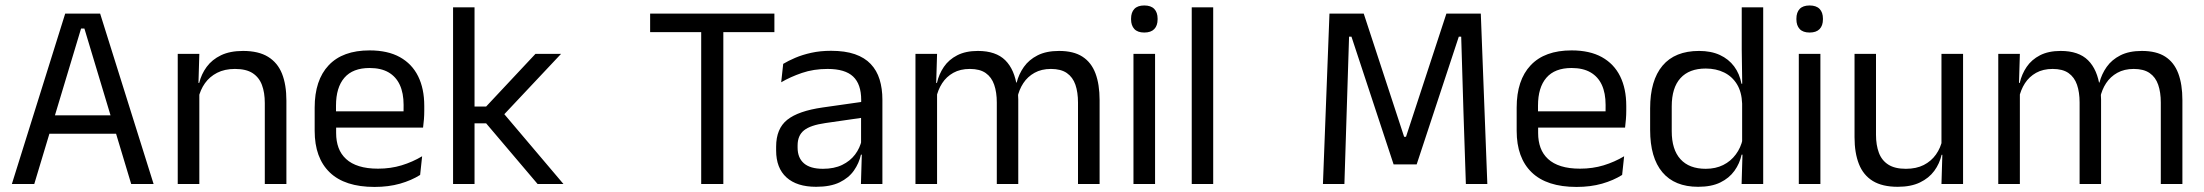

<svg xmlns="http://www.w3.org/2000/svg" viewBox="-20 -690 8264 720"><path d="M24.5 0 224.5 -639H355.5L556 0H472L296.5 -583H284L108.5 0ZM144.5 -188.5V-257.5H435.5V-188.5Z M973 0V-303.5Q973 -343 962.2 -371.5Q951.5 -400 927.2 -415.8Q903 -431.5 861 -431.5Q822.5 -431.5 794.2 -417Q766 -402.5 748.5 -377.8Q731 -353 724 -321.5L709.5 -379H727Q735 -412 755 -439.2Q775 -466.5 808.8 -482.8Q842.5 -499 891.5 -499Q949.5 -499 985.2 -477Q1021 -455 1037.5 -413.8Q1054 -372.5 1054 -312.5V0ZM646.5 0V-488H727.5L724 -371L727.5 -366.5V0Z M1384.5 11Q1273 11 1216.5 -43.5Q1160 -98 1160 -199.5V-286.5Q1160 -389.5 1212.5 -445.2Q1265 -501 1366 -501Q1434 -501 1479.5 -475.8Q1525 -450.5 1548 -404Q1571 -357.5 1571 -293V-275Q1571 -259 1569.8 -243Q1568.5 -227 1566.5 -211.5H1492Q1493 -235.5 1493.2 -257Q1493.5 -278.5 1493.5 -296.5Q1493.5 -341 1479.2 -371.8Q1465 -402.5 1436.8 -418.8Q1408.5 -435 1366 -435Q1303 -435 1271.5 -398.5Q1240 -362 1240 -294V-247.5L1240.5 -237.5V-191Q1240.5 -160.5 1249.5 -136Q1258.5 -111.5 1277.8 -93.8Q1297 -76 1326.8 -66.8Q1356.5 -57.5 1397.5 -57.5Q1445 -57.5 1486 -70Q1527 -82.5 1563 -104L1555.5 -34Q1523 -13.5 1480 -1.2Q1437 11 1384.5 11ZM1202.5 -211.5V-272.5H1549.5V-211.5Z M1996 0 1803 -227.5H1751.5V-290.5H1803L1988 -488H2084L1862.5 -252.5V-272L2093 0ZM1679 0V-662.5H1759.5V0Z M2609.5 0V-625.5H2692.5V0ZM2418 -569.5V-639H2884V-569.5Z M3208.5 0 3212 -118.5 3209 -131V-286.5L3209.5 -315Q3209.5 -374.5 3179.2 -403Q3149 -431.5 3083.5 -431.5Q3031 -431.5 2987.2 -416.5Q2943.5 -401.5 2909.5 -381.5L2917 -450.5Q2936 -462 2962.2 -473.2Q2988.5 -484.5 3022.2 -492Q3056 -499.5 3096.5 -499.5Q3149 -499.5 3185.8 -486.8Q3222.5 -474 3245.2 -450Q3268 -426 3278.5 -392Q3289 -358 3289 -316V0ZM3040.5 10.5Q2968 10.5 2929.2 -24.8Q2890.5 -60 2890.5 -125.5V-140Q2890.5 -207.5 2932.2 -240.8Q2974 -274 3065 -287L3219.5 -309L3224 -250L3075 -228.5Q3019 -220.5 2995 -201.2Q2971 -182 2971 -144.5V-136.5Q2971 -98 2994.8 -77.5Q3018.5 -57 3066 -57Q3108 -57 3138 -71.5Q3168 -86 3186.5 -110.5Q3205 -135 3211.5 -165L3224 -110H3208.5Q3201.5 -78 3182.2 -50.5Q3163 -23 3128.5 -6.2Q3094 10.5 3040.5 10.5Z M4022.5 0V-305.5Q4022.5 -344 4012.8 -372.2Q4003 -400.5 3980.8 -416Q3958.5 -431.5 3921 -431.5Q3885.5 -431.5 3859.5 -417Q3833.5 -402.5 3817.5 -378.2Q3801.5 -354 3795 -323L3782.5 -380.5H3792.5Q3800.5 -412 3819.5 -439Q3838.5 -466 3871 -482.5Q3903.5 -499 3951.5 -499Q4006 -499 4039.2 -477.5Q4072.5 -456 4088 -414.8Q4103.5 -373.5 4103.5 -314.5V0ZM3413 0V-488H3494L3490.5 -371L3494 -366V0ZM3718 0V-305.5Q3718 -344 3708.2 -372.2Q3698.5 -400.5 3676.5 -416Q3654.5 -431.5 3617 -431.5Q3581 -431.5 3555 -417Q3529 -402.5 3513 -377.8Q3497 -353 3490.5 -321.5L3475.5 -379H3493.5Q3501 -412 3519.5 -439.2Q3538 -466.5 3569.8 -482.8Q3601.5 -499 3647 -499Q3714.5 -499 3749.8 -464Q3785 -429 3794 -362Q3796.5 -352 3797.5 -340.2Q3798.5 -328.5 3798.5 -317V0Z M4230.5 0V-488H4311.5V0ZM4271 -568Q4246 -568 4233.8 -581.2Q4221.5 -594.5 4221.5 -617.5V-620Q4221.5 -643.5 4233.8 -656.5Q4246 -669.5 4271 -669.5Q4296 -669.5 4308.5 -656.5Q4321 -643.5 4321 -620V-617.5Q4321 -594 4308.5 -581Q4296 -568 4271 -568Z M4449 0V-662.5H4529.5V0Z M4941 0 4965.5 -639H5094L5245.5 -177H5252.5L5404 -639H5533L5557.5 0H5477L5468 -269.5L5459.5 -552.5H5450.5L5292.5 -73.5H5206L5048 -552.5H5039L5030 -269L5021.5 0Z M5892 11Q5780.5 11 5724 -43.5Q5667.5 -98 5667.5 -199.5V-286.5Q5667.5 -389.5 5720 -445.2Q5772.5 -501 5873.5 -501Q5941.5 -501 5987 -475.8Q6032.5 -450.5 6055.5 -404Q6078.5 -357.5 6078.5 -293V-275Q6078.5 -259 6077.2 -243Q6076 -227 6074 -211.5H5999.5Q6000.5 -235.5 6000.8 -257Q6001 -278.5 6001 -296.5Q6001 -341 5986.8 -371.8Q5972.5 -402.5 5944.2 -418.8Q5916 -435 5873.5 -435Q5810.5 -435 5779 -398.5Q5747.5 -362 5747.5 -294V-247.5L5748 -237.5V-191Q5748 -160.5 5757 -136Q5766 -111.5 5785.2 -93.8Q5804.5 -76 5834.2 -66.8Q5864 -57.5 5905 -57.5Q5952.5 -57.5 5993.5 -70Q6034.5 -82.5 6070.5 -104L6063 -34Q6030.5 -13.5 5987.5 -1.2Q5944.5 11 5892 11ZM5710 -211.5V-272.5H6057V-211.5Z M6348 10.5Q6260 10.5 6214 -44Q6168 -98.5 6168 -203V-283.5Q6168 -388.5 6214.5 -443.8Q6261 -499 6351.5 -499Q6396.5 -499 6429.5 -483.8Q6462.5 -468.5 6483 -441Q6503.5 -413.5 6510.5 -376H6537L6513 -301.5Q6511.5 -344.5 6493.8 -373.8Q6476 -403 6445.8 -418Q6415.5 -433 6376.5 -433Q6314.5 -433 6281.8 -397Q6249 -361 6249 -291V-198Q6249 -129 6281.8 -93Q6314.5 -57 6376.5 -57Q6413.5 -57 6442 -71.2Q6470.5 -85.5 6489.2 -110.8Q6508 -136 6515 -168L6535 -110H6511Q6504 -77 6484.2 -49.5Q6464.5 -22 6431.2 -5.8Q6398 10.5 6348 10.5ZM6511 0 6514.5 -118 6513 -144V-348L6513.5 -365L6511.5 -503.5V-662.5H6592V0Z M6725.5 0V-488H6806.5V0ZM6766 -568Q6741 -568 6728.8 -581.2Q6716.5 -594.5 6716.5 -617.5V-620Q6716.5 -643.5 6728.8 -656.5Q6741 -669.5 6766 -669.5Q6791 -669.5 6803.5 -656.5Q6816 -643.5 6816 -620V-617.5Q6816 -594 6803.5 -581Q6791 -568 6766 -568Z M7015 -488V-184.5Q7015 -146 7025.8 -117.2Q7036.5 -88.5 7061 -72.8Q7085.5 -57 7127 -57Q7166 -57 7194 -71.2Q7222 -85.5 7239.8 -110.5Q7257.5 -135.5 7264 -167L7278.5 -109.5H7261Q7253.5 -76.5 7233.5 -49.2Q7213.5 -22 7179.8 -5.8Q7146 10.5 7096.5 10.5Q7039 10.5 7003.2 -11.2Q6967.5 -33 6951 -74.8Q6934.5 -116.5 6934.5 -175.5V-488ZM7341.5 -488V0H7260.5L7264 -117L7260.5 -122V-488Z M8083 0V-305.5Q8083 -344 8073.2 -372.2Q8063.5 -400.5 8041.2 -416Q8019 -431.5 7981.5 -431.5Q7946 -431.5 7920 -417Q7894 -402.5 7878 -378.2Q7862 -354 7855.5 -323L7843 -380.5H7853Q7861 -412 7880 -439Q7899 -466 7931.5 -482.5Q7964 -499 8012 -499Q8066.5 -499 8099.8 -477.5Q8133 -456 8148.5 -414.8Q8164 -373.5 8164 -314.5V0ZM7473.5 0V-488H7554.5L7551 -371L7554.5 -366V0ZM7778.5 0V-305.5Q7778.5 -344 7768.8 -372.2Q7759 -400.5 7737 -416Q7715 -431.5 7677.5 -431.5Q7641.5 -431.5 7615.5 -417Q7589.5 -402.5 7573.5 -377.8Q7557.5 -353 7551 -321.5L7536 -379H7554Q7561.5 -412 7580 -439.2Q7598.5 -466.5 7630.2 -482.8Q7662 -499 7707.5 -499Q7775 -499 7810.2 -464Q7845.5 -429 7854.5 -362Q7857 -352 7858 -340.2Q7859 -328.5 7859 -317V0Z"/></svg>

Font: Anek Tamil Medium
Style: Regular
Weight: 400
Version: Version 1.003